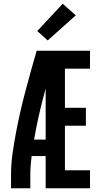

<svg xmlns="http://www.w3.org/2000/svg" viewBox="-20 -1006 540 1026"><path d="M39 0V-74Q39 -130 47 -186Q55 -242 65.5 -297.5Q76 -353 88.5 -408Q101 -463 115.5 -517.5Q130 -572 145 -626.5Q160 -681 176 -735H224V-723L275 -710Q241 -599 211.5 -486.5Q182 -374 162 -260H224V-172H149Q146 -147 144 -122.5Q142 -98 142 -74V0ZM224 0V-735H461V-639H327V-430H439V-334H327V-96H461V0ZM235 -790 179 -840 315 -986 385 -924Z"/></svg>

Font: Zed Mono
Style: Bold
Weight: 700
Monospace: yes
Designer: Belleve Invis
Foundry: Belleve Invis
Version: Version 1.0.0; ttfautohint (v1.8.4)